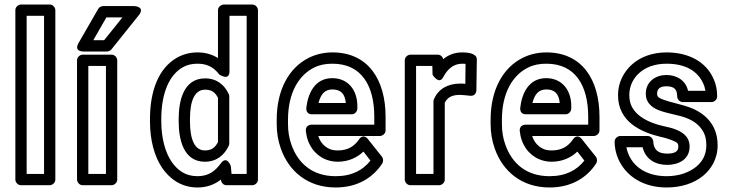

<svg xmlns="http://www.w3.org/2000/svg" viewBox="-20 -795 3236 850"><path d="M175 -25H98V-725H175ZM200 25C211 25 225 15 225 0V-750C225 -761 215 -775 200 -775H73C62 -775 48 -765 48 -750V0C48 11 58 25 73 25Z M449 -25H371V-503H449ZM474 25C485 25 499 15 499 0V-528C499 -539 489 -553 474 -553H346C335 -553 321 -543 321 -528V0C321 11 331 25 346 25ZM451 -718H522L441 -617H393ZM437 -768C429 -768 420 -764 415 -756L328 -605C305 -565 350 -567 350 -567H453C460 -567 468 -570 473 -576L594 -727C625 -766 575 -768 575 -768Z M957 -71C932 -37 903 -15 854 -15C800 -15 765 -42 739 -80C712 -120 694 -183 694 -258V-268C694 -383 730 -464 789 -497C808 -508 829 -513 855 -513C900 -513 928 -495 951 -465C951 -465 996 -434 996 -480V-725H1072V-25H1005L1002 -59C1002 -59 985 -110 957 -71ZM983 25H1097C1108 25 1122 15 1122 0V-750C1122 -761 1112 -775 1097 -775H971C960 -775 945 -765 945 -750V-538C921 -553 891 -563 855 -563C822 -563 791 -555 764 -540C681 -493 644 -391 644 -268V-258C644 -175 663 -104 697 -53C729 -6 780 35 854 35C896 35 930 22 958 0C959 13 968 25 983 25ZM993 -378C975 -417 942 -448 888 -448C791 -448 771 -346 771 -268V-258C771 -180 791 -79 887 -79C941 -79 975 -111 993 -150C994 -153 995 -157 995 -160V-368C995 -372 994 -375 993 -378ZM945 -362V-166C933 -143 918 -129 887 -129C842 -129 821 -177 821 -258V-268C821 -350 842 -398 888 -398C919 -398 933 -385 945 -362Z M1637 -278V-243H1359C1348 -243 1332 -236 1334 -215C1340 -155 1373 -110 1420 -90C1437 -83 1455 -79 1475 -79C1522 -79 1561 -97 1589 -124L1620 -84C1587 -42 1538 -15 1466 -15C1363 -15 1299 -72 1270 -155C1260 -183 1255 -213 1255 -246V-265C1255 -384 1303 -463 1371 -496C1395 -508 1421 -513 1452 -513C1581 -513 1637 -415 1637 -278ZM1452 -563C1415 -563 1380 -555 1349 -540C1259 -496 1205 -397 1205 -265V-246C1205 -208 1211 -172 1223 -138C1258 -38 1341 35 1466 35C1562 35 1631 -8 1672 -71C1677 -79 1678 -92 1671 -101L1609 -179C1587 -206 1570 -179 1569 -177C1548 -147 1520 -129 1475 -129C1461 -129 1450 -131 1440 -135C1417 -145 1398 -164 1389 -193H1662C1673 -193 1687 -203 1687 -218V-278C1687 -442 1610 -563 1452 -563ZM1562 -326C1562 -396 1521 -449 1451 -449C1372 -449 1343 -379 1336 -317C1335 -307 1339 -289 1360 -289H1537C1552 -289 1562 -303 1562 -314ZM1511 -339H1390C1400 -378 1418 -399 1451 -399C1488 -399 1507 -381 1511 -339Z M2027 -513C2030 -513 2037 -513 2041 -512L2040 -424C2031 -425 2025 -425 2018 -425C1962 -425 1921 -401 1901 -356C1900 -353 1899 -349 1899 -346V-25H1822V-503H1894L1895 -464C1895 -464 1923 -418 1942 -453C1961 -489 1987 -513 2027 -513ZM2026 -563C1992 -563 1965 -552 1942 -533C1940 -544 1930 -553 1918 -553H1797C1786 -553 1772 -543 1772 -528V0C1772 11 1782 25 1797 25H1924C1935 25 1949 15 1949 0V-340C1961 -363 1978 -375 2018 -375C2029 -375 2049 -372 2062 -371C2082 -369 2089 -385 2089 -396L2091 -532C2091 -558 2054 -563 2026 -563Z M2584 -278V-243H2306C2295 -243 2279 -236 2281 -215C2287 -155 2320 -110 2367 -90C2384 -83 2402 -79 2422 -79C2469 -79 2508 -97 2536 -124L2567 -84C2534 -42 2485 -15 2413 -15C2310 -15 2246 -72 2217 -155C2207 -183 2202 -213 2202 -246V-265C2202 -384 2250 -463 2318 -496C2342 -508 2368 -513 2399 -513C2528 -513 2584 -415 2584 -278ZM2399 -563C2362 -563 2327 -555 2296 -540C2206 -496 2152 -397 2152 -265V-246C2152 -208 2158 -172 2170 -138C2205 -38 2288 35 2413 35C2509 35 2578 -8 2619 -71C2624 -79 2625 -92 2618 -101L2556 -179C2534 -206 2517 -179 2516 -177C2495 -147 2467 -129 2422 -129C2408 -129 2397 -131 2387 -135C2364 -145 2345 -164 2336 -193H2609C2620 -193 2634 -203 2634 -218V-278C2634 -442 2557 -563 2399 -563ZM2509 -326C2509 -396 2468 -449 2398 -449C2319 -449 2290 -379 2283 -317C2282 -307 2286 -289 2307 -289H2484C2499 -289 2509 -303 2509 -314ZM2458 -339H2337C2347 -378 2365 -399 2398 -399C2435 -399 2454 -381 2458 -339Z M2753 -143H2825C2838 -88 2884 -65 2934 -65C2979 -65 3033 -86 3033 -146C3033 -197 2991 -214 2968 -223C2954 -229 2936 -232 2916 -237C2851 -252 2799 -279 2776 -325C2770 -338 2766 -354 2766 -374C2766 -417 2785 -449 2809 -471C2836 -496 2877 -513 2931 -513C3014 -513 3068 -481 3093 -426C3098 -416 3101 -404 3103 -393H3026C3016 -439 2976 -463 2930 -463C2884 -463 2839 -435 2839 -380C2839 -332 2879 -313 2902 -305C2938 -292 2986 -285 3015 -274C3053 -260 3080 -239 3096 -207C3103 -193 3107 -175 3107 -152C3107 -107 3087 -77 3061 -56C3031 -32 2987 -15 2931 -15C2835 -15 2769 -64 2753 -143ZM2934 -115C2894 -115 2874 -131 2872 -169C2871 -181 2861 -193 2847 -193H2726C2715 -193 2701 -183 2701 -168C2701 -143 2706 -118 2716 -94C2750 -14 2829 35 2931 35C2997 35 3053 16 3093 -17C3127 -45 3157 -90 3157 -152C3157 -245 3098 -296 3032 -320C2996 -333 2948 -342 2919 -353C2897 -361 2889 -366 2889 -380C2889 -401 2901 -413 2930 -413C2964 -413 2978 -400 2978 -368C2978 -357 2988 -343 3003 -343H3130C3141 -343 3155 -353 3155 -368C3155 -396 3150 -422 3139 -446C3105 -523 3027 -563 2931 -563C2867 -563 2812 -542 2775 -507C2744 -478 2716 -433 2716 -374C2716 -255 2818 -210 2905 -189C2925 -185 2939 -180 2950 -176C2977 -165 2983 -163 2983 -146C2983 -126 2970 -115 2934 -115Z"/></svg>

Font: Asimov
Style: NarOu
Weight: 500
Designer: Google
Version: Version 2.000980; 2014